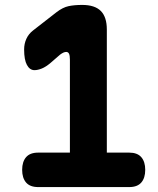

<svg xmlns="http://www.w3.org/2000/svg" viewBox="-20 -760 640 780"><path d="M135 0Q102 0 86 -18.5Q70 -37 70 -70Q70 -103 86 -121.5Q102 -140 135 -140H264V-518Q264 -534 260.5 -541.5Q257 -549 249 -549Q244 -549 238 -546.5Q232 -544 224 -538L186 -505Q166 -488 149.5 -481.5Q133 -475 120 -475Q101 -475 89.5 -496Q78 -517 78 -559Q78 -582 87 -602Q96 -622 114 -636L209 -710Q235 -730 258.5 -735Q282 -740 314 -740Q365 -740 389.5 -715.5Q414 -691 414 -640V-140H505Q538 -140 554 -121.5Q570 -103 570 -70Q570 -37 554 -18.5Q538 0 505 0Z"/></svg>

Font: Maple Mono ExtraBold
Style: Regular
Weight: 800
Monospace: yes
Designer: subframe7536
Version: Version 7.000